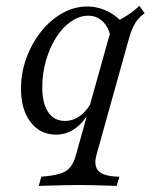

<svg xmlns="http://www.w3.org/2000/svg" viewBox="-20 -448 521 655"><path d="M112.1 186.3 121 154.8Q160.5 151.6 183.9 144.8Q207.3 137.9 219.8 122.2Q232.3 106.5 239.5 79L365.3 -370.2Q389.5 -379.8 412.9 -394.8Q436.3 -409.7 455.6 -428.2L473.4 -403.2Q459.7 -392.7 450.4 -381.9Q441.1 -371 434.3 -356.5Q427.4 -341.9 421 -320.2L309.7 78.2Q298.4 118.5 316.9 136.3Q335.5 154 387.1 154.8L378.2 186.3Q366.1 185.5 346.4 185.1Q326.6 184.7 302 183.9Q277.4 183.1 250.8 183.1Q225 183.1 198 183.9Q171 184.7 148.4 185.1Q125.8 185.5 112.1 186.3ZM171 11.3Q116.9 11.3 84.3 -31.5Q51.6 -74.2 51.6 -145.2Q51.6 -200 70.2 -250.4Q88.7 -300.8 120.2 -340.3Q151.6 -379.8 192.3 -402.8Q233.1 -425.8 276.6 -425.8Q315.3 -425.8 349.6 -408.1Q383.9 -390.3 409.7 -357.3L358.9 -314.5Q352.4 -352.4 331.9 -373.4Q311.3 -394.4 281.5 -394.4Q250.8 -394.4 222.2 -374.6Q193.5 -354.8 171.8 -320.6Q150 -286.3 137.1 -242.3Q124.2 -198.4 124.2 -150.8Q124.2 -95.2 144.4 -65.3Q164.5 -35.5 201.6 -35.5Q230.6 -35.5 254.8 -54Q279 -72.6 297.6 -108.9L293.5 -82.3Q271.8 -37.1 240.7 -12.9Q209.7 11.3 171 11.3Z"/></svg>

Font: Playfair 5pt SemiExpanded Light 12pt
Style: Italic
Weight: 300
Italic angle: -15.6°
Version: Version 2.000;gftools[0.9.28]